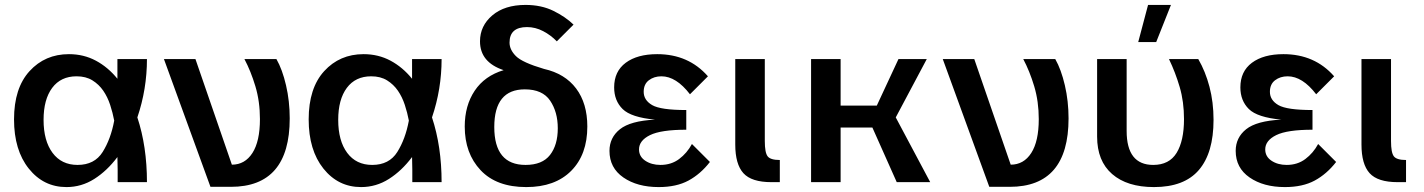

<svg xmlns="http://www.w3.org/2000/svg" viewBox="-20 -740 5785 780"><path d="M458 0Q458 -24 458 -49.5Q458 -75 457 -102Q415 -46 363 -13Q311 20 250 20Q157 20 97 -55Q37 -130 37 -255Q37 -382 100 -451Q163 -520 260 -520Q320 -520 369.5 -493.5Q419 -467 457 -420V-500H577Q577 -378 538 -263Q577 -145 577 0ZM295 -70Q364 -70 397 -122.5Q430 -175 444 -250Q438 -282 427.5 -314Q417 -346 399.5 -371.5Q382 -397 355.5 -413.5Q329 -430 291 -430Q227 -430 192 -383Q157 -336 157 -253Q157 -168 193.5 -119Q230 -70 295 -70Z M835 19 646 -500H774L922 -71Q975 -71 1005.5 -118.5Q1036 -166 1036 -256Q1036 -328 1017.5 -389.5Q999 -451 973 -500H1103Q1127 -458 1142 -393.5Q1157 -329 1157 -259Q1157 19 918 19Z M1655 0Q1655 -24 1655 -49.5Q1655 -75 1654 -102Q1612 -46 1560 -13Q1508 20 1447 20Q1354 20 1294 -55Q1234 -130 1234 -255Q1234 -382 1297 -451Q1360 -520 1457 -520Q1517 -520 1566.5 -493.5Q1616 -467 1654 -420V-500H1774Q1774 -378 1735 -263Q1774 -145 1774 0ZM1492 -70Q1561 -70 1594 -122.5Q1627 -175 1641 -250Q1635 -282 1624.5 -314Q1614 -346 1596.5 -371.5Q1579 -397 1552.5 -413.5Q1526 -430 1488 -430Q1424 -430 1389 -383Q1354 -336 1354 -253Q1354 -168 1390.5 -119Q1427 -70 1492 -70Z M2118 20Q1997 20 1932.5 -48.5Q1868 -117 1868 -226Q1868 -311 1908.5 -371.5Q1949 -432 2026 -455Q1930 -487 1930 -572Q1930 -635 1980 -677.5Q2030 -720 2115 -720Q2179 -720 2228 -696Q2277 -672 2310 -640L2242 -572Q2218 -597 2186.5 -613.5Q2155 -630 2121 -630Q2050 -630 2050 -567Q2050 -538 2076 -512Q2102 -486 2190 -460Q2275 -441 2320.5 -380.5Q2366 -320 2366 -226Q2366 -112 2300.5 -46Q2235 20 2118 20ZM2115 -70Q2183 -70 2214.5 -110.5Q2246 -151 2246 -219Q2246 -285 2215 -331Q2184 -377 2112 -377Q1988 -377 1988 -224Q1988 -70 2115 -70Z M2864 -82Q2826 -33 2777 -6.5Q2728 20 2656 20Q2569 20 2512.5 -19Q2456 -58 2456 -127Q2456 -181 2498.5 -215Q2541 -249 2641 -254Q2544 -263 2509.5 -297Q2475 -331 2475 -385Q2475 -450 2522 -485Q2569 -520 2650 -520Q2777 -520 2856 -430L2783 -357Q2727 -430 2667 -430Q2637 -430 2616 -414Q2595 -398 2595 -367Q2595 -333 2629.5 -313Q2664 -293 2768 -293V-213Q2665 -213 2620.5 -191Q2576 -169 2576 -133Q2576 -104 2601.5 -87Q2627 -70 2663 -70Q2707 -70 2739 -94Q2771 -118 2791 -155Z M3148 0H3114Q3033 0 3000 -36.5Q2967 -73 2967 -153V-500H3087V-167Q3087 -120 3098.5 -105Q3110 -90 3148 -90Z M3275 -500H3395V-311H3542L3630 -500H3745L3619 -263L3759 0H3623L3524 -222H3395V0H3275Z M3999 19 3810 -500H3938L4086 -71Q4139 -71 4169.5 -118.5Q4200 -166 4200 -256Q4200 -328 4181.5 -389.5Q4163 -451 4137 -500H4267Q4291 -458 4306 -393.5Q4321 -329 4321 -259Q4321 19 4082 19Z M4557 -500V-208Q4557 -70 4665 -70Q4730 -70 4760 -119Q4790 -168 4790 -256Q4790 -327 4772.5 -386.5Q4755 -446 4729 -500H4848Q4877 -450 4893.5 -387.5Q4910 -325 4910 -253Q4910 -119 4850.5 -49.5Q4791 20 4668 20Q4559 20 4498 -33Q4437 -86 4437 -185V-500ZM4644 -720H4737L4677 -569H4604Z M5408 -82Q5370 -33 5321 -6.5Q5272 20 5200 20Q5113 20 5056.5 -19Q5000 -58 5000 -127Q5000 -181 5042.5 -215Q5085 -249 5185 -254Q5088 -263 5053.5 -297Q5019 -331 5019 -385Q5019 -450 5066 -485Q5113 -520 5194 -520Q5321 -520 5400 -430L5327 -357Q5271 -430 5211 -430Q5181 -430 5160 -414Q5139 -398 5139 -367Q5139 -333 5173.5 -313Q5208 -293 5312 -293V-213Q5209 -213 5164.5 -191Q5120 -169 5120 -133Q5120 -104 5145.5 -87Q5171 -70 5207 -70Q5251 -70 5283 -94Q5315 -118 5335 -155Z M5692 0H5658Q5577 0 5544 -36.5Q5511 -73 5511 -153V-500H5631V-167Q5631 -120 5642.5 -105Q5654 -90 5692 -90Z"/></svg>

Font: Moderustic Med
Style: Regular
Weight: 500
Designer: Tural Alisoy
Foundry: TAFT Foundry
Version: Version 2.110